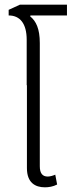

<svg xmlns="http://www.w3.org/2000/svg" viewBox="-20 -791 306 820"><path d="M109 -721 110 -725H266V-771H65L17 -749V-725C65 -725 94 -691 94 -621V-427H95V-73C95 -11 130 9 172 9C188 9 207 6 224 -3L216 -45C207 -41 194 -37 184 -37C162 -37 150 -50 150 -81V-607C150 -668 134 -701 109 -721Z"/></svg>

Font: Noto Sans Thai UI Condensed Light
Style: Regular
Weight: 300
Width: 3
Designer: Monotype Design Team
Foundry: Monotype Imaging Inc.
Version: Version 1.901